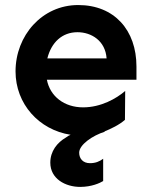

<svg xmlns="http://www.w3.org/2000/svg" viewBox="-20 -526 598 766"><path d="M289.1 -397.5C344.7 -397.5 400.4 -363.3 405.3 -293H168.9C184.6 -356.4 227.5 -397.5 289.1 -397.5ZM292 -505.9C147.5 -505.9 42 -383.8 42 -241.2C42 -111.3 135.7 -7.8 261.7 11.7C254.9 14.6 249 17.6 243.2 22.5C208 43 180.7 77.1 180.7 123C180.7 187.5 241.2 219.7 299.8 219.7C345.7 219.7 378.9 204.1 391.6 196.3V107.4C377 118.2 361.3 125 338.9 125C311.5 125 295.9 107.4 295.9 83C295.9 51.8 348.6 14.6 399.4 -1H395.5C423.8 -12.7 455.1 -27.3 478.5 -47.9L479.5 -163.1C444.3 -132.8 382.8 -97.7 311.5 -97.7C236.3 -97.7 179.7 -141.6 167 -208H524.4V-260.7C524.4 -405.3 436.5 -505.9 292 -505.9Z"/></svg>

Font: Sen-gleads
Style: Bold
Weight: 700
Designer: Kosal Sen, Philatype
Foundry: Philatype
Version: Version 1.004; ttfautohint (v1.8.3)